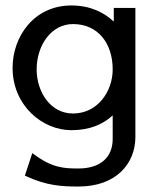

<svg xmlns="http://www.w3.org/2000/svg" viewBox="-20 -493 550 702"><path d="M26 -245C26 -108 134 -17 241 -17C309 -17 357 -39 392 -71V15C392 84 345 123 267 123C214 123 171 121 104 71L98 67L71 149L75 151C151 186 205 189 267 189C407 189 475 103 475 8V-464H396V-414C361 -447 311 -473 241 -473C104 -473 26 -359 26 -245ZM114 -239C114 -327 167 -405 247 -405C338 -405 392 -335 392 -239C392 -159 337 -78 247 -78C163 -78 114 -159 114 -239Z"/></svg>

Font: Charger Sport
Style: DfBd
Weight: 400
Designer: Jasper
Foundry: Cannot Into Space Fonts
Version: Version 1.1